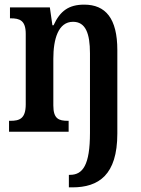

<svg xmlns="http://www.w3.org/2000/svg" viewBox="-20 -568 610 828"><path d="M277 240H292C405 240 486 187 486 8V-352C486 -489 435 -548 343 -548C277 -548 239 -521 211 -459H206L195 -536H23V-489H26C65 -489 91 -480 91 -422V-118C91 -56 64 -47 25 -47H19V0H276V-47H273C234 -47 210 -55 210 -113V-315C210 -399 231 -474 295 -474C349 -474 368 -424 368 -338V5C368 144 337 186 282 186H277Z"/></svg>

Font: Noto Serif Devanagari Condensed SemiBold
Style: Regular
Weight: 600
Width: 3
Designer: Universal Thirst, Indian Type Foundry and the Monotype Design Team
Foundry: Monotype Imaging Inc.
Version: Version 2.004